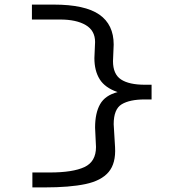

<svg xmlns="http://www.w3.org/2000/svg" viewBox="-20 -721 790 836"><path d="M175 95H121V30H197Q297 30 347.5 6.5Q398 -17 398 -81L394 -165Q394 -229 416 -267.5Q438 -306 492 -320Q437 -339 414 -376Q391 -413 391 -468L394 -538Q394 -588 353 -612Q312 -636 242 -636H119V-701H214Q350 -701 412.5 -657.5Q475 -614 475 -527L472 -455Q472 -398 507 -375Q542 -352 611 -352H640V-288H610Q545 -288 510 -267Q475 -246 475 -180L481 -80Q485 -10 453 28Q421 66 352 80.5Q283 95 175 95Z"/></svg>

Font: Inconsolata ExtraExpanded
Style: Regular
Weight: 400
Width: 8
Monospace: yes
Designer: Raph Levien, Cyreal, Brenton Simpson
Foundry: Raph Levien, Cyreal, Google
Version: Version 3.001; ttfautohint (v1.8.2.53-6de2)